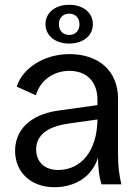

<svg xmlns="http://www.w3.org/2000/svg" viewBox="-20 -770 584 802"><path d="M207 12C295 12 365 -33 389 -111C391 -58 395 -27 404 0H487C478 -37 473 -76 473 -125V-358C473 -475 391 -544 270 -544C163 -544 73 -484 50 -408L130 -372C146 -430 199 -474 270 -474C342 -474 387 -429 387 -353V-331L223 -308C102 -291 43 -224 43 -140C43 -50 110 12 207 12ZM269 -588C327 -588 368 -621 368 -669C368 -717 327 -750 269 -750C211 -750 170 -717 170 -669C170 -621 211 -588 269 -588ZM269 -624C243 -624 226 -642 226 -669C226 -695 243 -713 269 -713C295 -713 312 -695 312 -669C312 -642 295 -624 269 -624ZM131 -146C131 -191 159 -239 267 -254L387 -271C386 -140 319 -60 223 -60C167 -60 131 -93 131 -146Z"/></svg>

Font: Ronzino
Style: Regular
Weight: 400
Designer: Nunzio Mazzaferro
Foundry: Collletttivo
Version: Version 1.000;Glyphs 3.3 (3337)